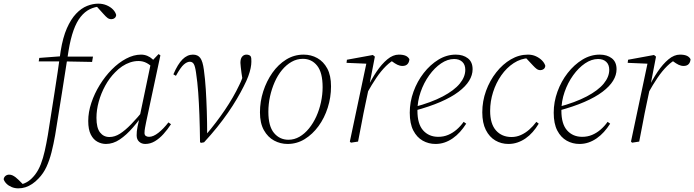

<svg xmlns="http://www.w3.org/2000/svg" viewBox="-168 -775 3800 1051"><path d="M-68 256Q-87 256 -104 249Q-121 242 -132.5 230.5Q-144 219 -148 206Q-146 194 -137.5 187.5Q-129 181 -118 181Q-108 181 -99.5 185Q-91 189 -82.5 195.5Q-74 202 -66 210L-40 236V239H-58V236Q-32 230 -13 217Q6 204 24 181Q43 156 55.5 123.5Q68 91 77 51Q86 11 94 -36Q112 -151 130 -265Q148 -379 164 -495Q176 -570 198 -620Q220 -670 248.5 -700Q277 -730 308.5 -742.5Q340 -755 370 -755Q395 -755 416 -746Q437 -737 450.5 -723Q464 -709 468 -693Q467 -682 459.5 -676Q452 -670 442 -670Q430 -670 421 -676.5Q412 -683 398 -699L360 -741V-745H382L383 -740Q351 -738 323.5 -724.5Q296 -711 273.5 -683Q251 -655 234.5 -609Q218 -563 207 -496Q189 -382 171 -266Q153 -150 134 -36Q125 15 114 58.5Q103 102 86.5 138Q70 174 43 202Q26 220 8 232Q-10 244 -28.5 250Q-47 256 -68 256ZM44 -439 47 -458 180 -468V-465H341L336 -436L177 -439Z M412 13Q388 13 365.5 1Q343 -11 329 -38.5Q315 -66 315 -113Q315 -161 332 -212Q349 -263 378 -310Q407 -357 444 -394.5Q481 -432 522.5 -454Q564 -476 604 -476Q622 -476 638 -469.5Q654 -463 667 -451Q680 -439 689 -422L673 -399Q657 -418 636 -429.5Q615 -441 590 -441Q567 -441 544.5 -433.5Q522 -426 501 -412Q480 -398 462 -379Q431 -348 408 -306Q385 -264 372.5 -218.5Q360 -173 360 -130Q360 -75 379.5 -50Q399 -25 431 -25Q460 -25 488.5 -43Q517 -61 550 -95Q583 -129 622 -177L630 -167H628Q595 -118 559.5 -77Q524 -36 487.5 -11.5Q451 13 412 13ZM627 13Q607 13 593.5 0.5Q580 -12 580 -34Q580 -46 581 -56.5Q582 -67 585 -81.5Q588 -96 593 -119L594 -124L659 -435L662 -439L700 -479L710 -472L632 -107Q629 -92 626 -76Q623 -60 623 -47Q623 -36 630 -31Q637 -26 648 -26Q671 -26 699 -48Q727 -70 754 -105L768 -95Q749 -66 727 -41.5Q705 -17 680 -2Q655 13 627 13Z M927 3Q926 -80 923.5 -146.5Q921 -213 917 -269Q913 -325 905 -378Q900 -413 892.5 -425Q885 -437 871 -437Q856 -437 838.5 -422Q821 -407 795 -360L781 -368Q805 -424 831 -450Q857 -476 888 -476Q915 -476 928.5 -457.5Q942 -439 948 -393Q955 -342 958.5 -285.5Q962 -229 964 -166.5Q966 -104 966 -34H957L961 -39Q989 -72 1014.5 -105.5Q1040 -139 1063 -173Q1086 -207 1106 -241.5Q1126 -276 1143 -312Q1151 -328 1157 -344.5Q1163 -361 1169 -383L1162 -323L1154 -375Q1152 -393 1150 -407.5Q1148 -422 1148 -431Q1148 -454 1157.5 -465Q1167 -476 1181 -476Q1189 -476 1195 -473.5Q1201 -471 1204 -467Q1207 -461 1207.5 -454.5Q1208 -448 1208 -437Q1208 -422 1204 -402Q1200 -382 1191 -357.5Q1182 -333 1166 -302Q1150 -270 1128.5 -233.5Q1107 -197 1080 -158Q1053 -119 1020 -78Q987 -37 949 4L932 7Z M1406 13Q1367 13 1332.5 -5.5Q1298 -24 1276.5 -62.5Q1255 -101 1255 -160Q1255 -219 1273 -275Q1291 -331 1323 -376.5Q1355 -422 1398.5 -449Q1442 -476 1494 -476Q1535 -476 1569 -457Q1603 -438 1623.5 -400Q1644 -362 1644 -302Q1644 -242 1626 -185.5Q1608 -129 1575.5 -84.5Q1543 -40 1500 -13.5Q1457 13 1406 13ZM1411 -10Q1443 -10 1471.5 -26.5Q1500 -43 1523.5 -72Q1547 -101 1563.5 -137.5Q1580 -174 1589 -215.5Q1598 -257 1598 -298Q1598 -378 1568 -415.5Q1538 -453 1490 -453Q1457 -453 1428 -436.5Q1399 -420 1375.5 -391.5Q1352 -363 1335.5 -325.5Q1319 -288 1310 -246.5Q1301 -205 1301 -163Q1301 -84 1332 -47Q1363 -10 1411 -10Z M1841 -265 1834 -293H1842Q1865 -341 1893 -382.5Q1921 -424 1952 -450Q1983 -476 2015 -476Q2038 -476 2052 -470Q2066 -464 2073 -451Q2072 -434 2062.5 -424Q2053 -414 2035 -414Q2021 -414 2007.5 -420.5Q1994 -427 1978 -439L1965 -450L1999 -457V-452Q1972 -440 1945 -413.5Q1918 -387 1892.5 -349.5Q1867 -312 1841 -265ZM1747 0 1839 -435 1847 -426 1729 -431 1731 -448 1873 -474 1884 -465 1853 -304 1851 -294 1832 -204Q1821 -153 1812 -103.5Q1803 -54 1792 0L1753 6Z M2216 13Q2178 13 2146 -5Q2114 -23 2094.5 -60.5Q2075 -98 2075 -158Q2075 -217 2095.5 -273.5Q2116 -330 2151.5 -375.5Q2187 -421 2232 -448.5Q2277 -476 2327 -476Q2367 -476 2393 -456Q2419 -436 2419 -396Q2419 -364 2400 -333Q2381 -302 2342 -272.5Q2303 -243 2243 -217Q2183 -191 2101 -169L2099 -189Q2193 -214 2255.5 -247Q2318 -280 2348.5 -317Q2379 -354 2379 -393Q2379 -421 2362.5 -436.5Q2346 -452 2318 -452Q2282 -452 2246.5 -428Q2211 -404 2181.5 -363Q2152 -322 2134.5 -271.5Q2117 -221 2117 -169Q2117 -96 2148.5 -61Q2180 -26 2231 -26Q2260 -26 2285 -36.5Q2310 -47 2331.5 -65.5Q2353 -84 2370 -108L2384 -98Q2368 -73 2350 -53Q2332 -33 2310.5 -18Q2289 -3 2265.5 5Q2242 13 2216 13Z M2615 13Q2576 13 2543.5 -6Q2511 -25 2491.5 -63.5Q2472 -102 2472 -160Q2472 -221 2492.5 -277.5Q2513 -334 2548.5 -379Q2584 -424 2628.5 -450Q2673 -476 2722 -476Q2746 -476 2765.5 -467Q2785 -458 2798.5 -444.5Q2812 -431 2817 -415Q2816 -403 2808 -397Q2800 -391 2790 -391Q2779 -391 2770 -397.5Q2761 -404 2750 -416L2706 -463H2736V-457H2728Q2683 -455 2644 -429.5Q2605 -404 2576 -362.5Q2547 -321 2531 -270.5Q2515 -220 2515 -168Q2515 -97 2547 -61Q2579 -25 2632 -25Q2659 -25 2683.5 -36Q2708 -47 2729 -65.5Q2750 -84 2768 -108L2781 -98Q2766 -73 2748 -52.5Q2730 -32 2709 -17.5Q2688 -3 2664.5 5Q2641 13 2615 13Z M3004 13Q2966 13 2934 -5Q2902 -23 2882.5 -60.5Q2863 -98 2863 -158Q2863 -217 2883.5 -273.5Q2904 -330 2939.5 -375.5Q2975 -421 3020 -448.5Q3065 -476 3115 -476Q3155 -476 3181 -456Q3207 -436 3207 -396Q3207 -364 3188 -333Q3169 -302 3130 -272.5Q3091 -243 3031 -217Q2971 -191 2889 -169L2887 -189Q2981 -214 3043.5 -247Q3106 -280 3136.5 -317Q3167 -354 3167 -393Q3167 -421 3150.5 -436.5Q3134 -452 3106 -452Q3070 -452 3034.5 -428Q2999 -404 2969.5 -363Q2940 -322 2922.5 -271.5Q2905 -221 2905 -169Q2905 -96 2936.5 -61Q2968 -26 3019 -26Q3048 -26 3073 -36.5Q3098 -47 3119.5 -65.5Q3141 -84 3158 -108L3172 -98Q3156 -73 3138 -53Q3120 -33 3098.5 -18Q3077 -3 3053.5 5Q3030 13 3004 13Z M3380 -265 3373 -293H3381Q3404 -341 3432 -382.5Q3460 -424 3491 -450Q3522 -476 3554 -476Q3577 -476 3591 -470Q3605 -464 3612 -451Q3611 -434 3601.5 -424Q3592 -414 3574 -414Q3560 -414 3546.5 -420.5Q3533 -427 3517 -439L3504 -450L3538 -457V-452Q3511 -440 3484 -413.5Q3457 -387 3431.5 -349.5Q3406 -312 3380 -265ZM3286 0 3378 -435 3386 -426 3268 -431 3270 -448 3412 -474 3423 -465 3392 -304 3390 -294 3371 -204Q3360 -153 3351 -103.5Q3342 -54 3331 0L3292 6Z"/></svg>

Font: Source Serif 4 36pt Light
Style: Italic
Weight: 300
Italic angle: -12°
Designer: Frank Grießhammer
Foundry: Adobe Systems Incorporated
Version: Version 4.004;hotconv 1.0.116;makeotfexe 2.5.65601